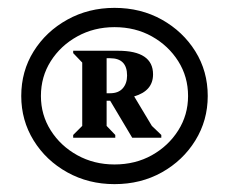

<svg xmlns="http://www.w3.org/2000/svg" viewBox="-20 -809 582 488"><path d="M271 -341Q205 -341 151 -371Q97 -401 65.5 -452Q34 -503 34 -565Q34 -628 65.5 -678.5Q97 -729 151 -759Q205 -789 271 -789Q338 -789 391.5 -759Q445 -729 476.5 -678.5Q508 -628 508 -565Q508 -503 476.5 -452Q445 -401 391.5 -371Q338 -341 271 -341ZM271 -391Q324 -391 366 -414.5Q408 -438 433 -477.5Q458 -517 458 -565Q458 -614 433 -653.5Q408 -693 366 -716.5Q324 -740 271 -740Q219 -740 176.5 -716.5Q134 -693 109 -653.5Q84 -614 84 -565Q84 -517 109 -477.5Q134 -438 176.5 -414.5Q219 -391 271 -391ZM166 -459V-466L189 -489V-650L166 -674V-680H280Q369 -680 369 -620Q369 -578 321 -564L366 -489L390 -466V-459H316L260 -553H251V-489L273 -466V-459ZM251 -572H260Q281 -572 292 -584.5Q303 -597 303 -617Q303 -661 260 -661H251Z"/></svg>

Font: Platypi ExtraBold
Style: Regular
Weight: 800
Designer: David Sargent
Foundry: Bolt Cutter Type
Version: Version 1.200; ttfautohint (v1.8.4.7-5d5b)